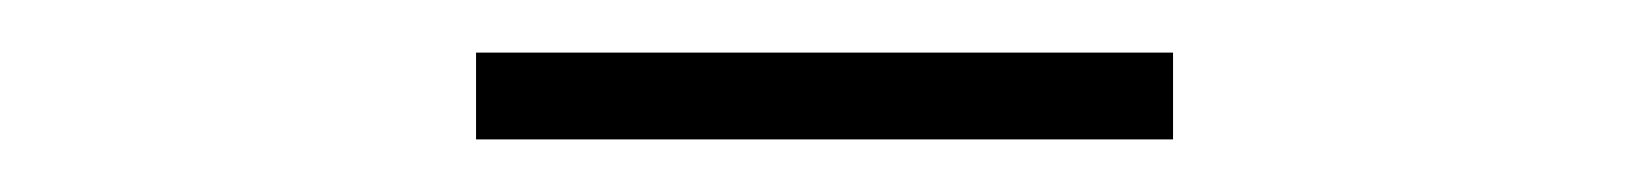

<svg xmlns="http://www.w3.org/2000/svg" viewBox="-20 -722 626 73"><path d="M161 -669V-702H426V-669Z"/></svg>

Font: Noto Sans TC Thin Thin
Style: Regular
Weight: 250
Version: Version 2.004-H2;hotconv 1.0.118;makeotfexe 2.5.65603